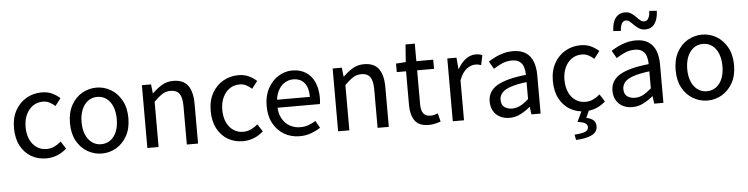

<svg xmlns="http://www.w3.org/2000/svg" viewBox="-52 -989 5777 1483"><g transform="rotate(-5 2836.5 -247.5)"><path d="M274 12Q209 12 157.5 -18Q106 -48 75.5 -105Q45 -162 45 -243Q45 -324 78 -381.5Q111 -439 164.5 -469Q218 -499 281 -499Q329 -499 363.5 -482Q398 -465 423 -442L379 -385Q358 -404 335.5 -415.5Q313 -427 285 -427Q241 -427 207.5 -404Q174 -381 154.5 -339.5Q135 -298 135 -243Q135 -188 153.5 -147Q172 -106 205.5 -83Q239 -60 282 -60Q315 -60 344 -74Q373 -88 395 -108L432 -50Q399 -20 358.5 -4Q318 12 274 12Z M706 12Q646 12 594 -18Q542 -48 510.5 -105Q479 -162 479 -243Q479 -324 510.5 -381.5Q542 -439 594 -469Q646 -499 706 -499Q765 -499 816.5 -469Q868 -439 900 -381.5Q932 -324 932 -243Q932 -162 900 -105Q868 -48 816.5 -18Q765 12 706 12ZM706 -60Q747 -60 778 -83Q809 -106 825.5 -147Q842 -188 842 -243Q842 -298 825.5 -339.5Q809 -381 778 -404Q747 -427 706 -427Q665 -427 634 -404Q603 -381 586 -339.5Q569 -298 569 -243Q569 -188 586 -147Q603 -106 634 -83Q665 -60 706 -60Z M1058 0V-487H1129L1137 -417H1139Q1174 -452 1213 -475.5Q1252 -499 1302 -499Q1380 -499 1415.5 -450Q1451 -401 1451 -308V0H1364V-297Q1364 -364 1343 -394Q1322 -424 1275 -424Q1238 -424 1209.5 -405.5Q1181 -387 1145 -351V0Z M1799 12Q1734 12 1682.5 -18Q1631 -48 1600.5 -105Q1570 -162 1570 -243Q1570 -324 1603 -381.5Q1636 -439 1689.5 -469Q1743 -499 1806 -499Q1854 -499 1888.5 -482Q1923 -465 1948 -442L1904 -385Q1883 -404 1860.5 -415.5Q1838 -427 1810 -427Q1766 -427 1732.5 -404Q1699 -381 1679.5 -339.5Q1660 -298 1660 -243Q1660 -188 1678.5 -147Q1697 -106 1730.5 -83Q1764 -60 1807 -60Q1840 -60 1869 -74Q1898 -88 1920 -108L1957 -50Q1924 -20 1883.5 -4Q1843 12 1799 12Z M2238 12Q2173 12 2120 -18.5Q2067 -49 2035.5 -106Q2004 -163 2004 -243Q2004 -322 2035.5 -379.5Q2067 -437 2117.5 -468Q2168 -499 2224 -499Q2286 -499 2330 -470.5Q2374 -442 2396.5 -390.5Q2419 -339 2419 -270Q2419 -257 2418 -244Q2417 -231 2415 -222H2072L2071 -284H2343Q2343 -355 2312.5 -392.5Q2282 -430 2225 -430Q2191 -430 2159 -410.5Q2127 -391 2106.5 -349.5Q2086 -308 2086 -243Q2086 -180 2108.5 -139Q2131 -98 2168 -77.5Q2205 -57 2249 -57Q2284 -57 2313 -67.5Q2342 -78 2369 -95L2400 -39Q2368 -18 2327.5 -3Q2287 12 2238 12Z M2537 0V-487H2608L2616 -417H2618Q2653 -452 2692 -475.5Q2731 -499 2781 -499Q2859 -499 2894.5 -450Q2930 -401 2930 -308V0H2843V-297Q2843 -364 2822 -394Q2801 -424 2754 -424Q2717 -424 2688.5 -405.5Q2660 -387 2624 -351V0Z M3240 12Q3162 12 3131 -33.5Q3100 -79 3100 -152V-416H3028V-482L3104 -487L3114 -623H3186V-487H3317V-416H3186V-151Q3186 -107 3203 -82.5Q3220 -58 3261 -58Q3274 -58 3289 -62Q3304 -66 3316 -71L3332 -6Q3312 1 3288 6.5Q3264 12 3240 12Z M3426 0V-487H3497L3505 -398H3507Q3533 -445 3569 -472Q3605 -499 3646 -499Q3662 -499 3674.5 -496.5Q3687 -494 3698 -489L3682 -413Q3670 -417 3660 -419Q3650 -421 3635 -421Q3604 -421 3570.5 -396.5Q3537 -372 3513 -310V0Z M3866 12Q3825 12 3792.5 -4.5Q3760 -21 3741.5 -52.5Q3723 -84 3723 -127Q3723 -206 3794.5 -249Q3866 -292 4020 -308Q4020 -339 4012 -366.5Q4004 -394 3982 -411Q3960 -428 3922 -428Q3880 -428 3843.5 -411.5Q3807 -395 3778 -376L3744 -435Q3767 -450 3797 -465Q3827 -480 3862 -489.5Q3897 -499 3936 -499Q3996 -499 4034 -474Q4072 -449 4089.5 -404Q4107 -359 4107 -297V0H4036L4028 -58H4026Q3991 -29 3951 -8.5Q3911 12 3866 12ZM3891 -58Q3926 -58 3956 -74Q3986 -90 4020 -120V-252Q3941 -242 3894.5 -226Q3848 -210 3828 -186.5Q3808 -163 3808 -133Q3808 -93 3832.5 -75.5Q3857 -58 3891 -58Z M4452 12Q4387 12 4335.5 -18Q4284 -48 4253.5 -105Q4223 -162 4223 -243Q4223 -324 4256 -381.5Q4289 -439 4342.5 -469Q4396 -499 4459 -499Q4507 -499 4541.5 -482Q4576 -465 4601 -442L4557 -385Q4536 -404 4513.5 -415.5Q4491 -427 4463 -427Q4419 -427 4385.5 -404Q4352 -381 4332.5 -339.5Q4313 -298 4313 -243Q4313 -188 4331.5 -147Q4350 -106 4383.5 -83Q4417 -60 4460 -60Q4493 -60 4522 -74Q4551 -88 4573 -108L4610 -50Q4577 -20 4536.5 -4Q4496 12 4452 12ZM4362 227 4354 185Q4416 181 4439 169.5Q4462 158 4462 136Q4462 117 4445.5 106Q4429 95 4385 89L4429 -3H4485L4456 64Q4491 71 4510 87.5Q4529 104 4529 135Q4529 179 4486 201Q4443 223 4362 227Z M4818 12Q4777 12 4744.5 -4.5Q4712 -21 4693.5 -52.5Q4675 -84 4675 -127Q4675 -206 4746.5 -249Q4818 -292 4972 -308Q4972 -339 4964 -366.5Q4956 -394 4934 -411Q4912 -428 4874 -428Q4832 -428 4795.5 -411.5Q4759 -395 4730 -376L4696 -435Q4719 -450 4749 -465Q4779 -480 4814 -489.5Q4849 -499 4888 -499Q4948 -499 4986 -474Q5024 -449 5041.5 -404Q5059 -359 5059 -297V0H4988L4980 -58H4978Q4943 -29 4903 -8.5Q4863 12 4818 12ZM4843 -58Q4878 -58 4908 -74Q4938 -90 4972 -120V-252Q4893 -242 4846.5 -226Q4800 -210 4780 -186.5Q4760 -163 4760 -133Q4760 -93 4784.5 -75.5Q4809 -58 4843 -58ZM4968 -577Q4942 -577 4922 -589.5Q4902 -602 4886.5 -618Q4871 -634 4856.5 -646.5Q4842 -659 4825 -659Q4804 -659 4793 -638Q4782 -617 4780 -582L4722 -586Q4723 -626 4734 -656.5Q4745 -687 4767.5 -704.5Q4790 -722 4825 -722Q4851 -722 4870.5 -709.5Q4890 -697 4905.5 -680.5Q4921 -664 4935.5 -652Q4950 -640 4967 -640Q4989 -640 5000 -661.5Q5011 -683 5012 -717L5070 -713Q5069 -674 5058 -643Q5047 -612 5025 -594.5Q5003 -577 4968 -577Z M5402 12Q5342 12 5290 -18Q5238 -48 5206.5 -105Q5175 -162 5175 -243Q5175 -324 5206.5 -381.5Q5238 -439 5290 -469Q5342 -499 5402 -499Q5461 -499 5512.5 -469Q5564 -439 5596 -381.5Q5628 -324 5628 -243Q5628 -162 5596 -105Q5564 -48 5512.5 -18Q5461 12 5402 12ZM5402 -60Q5443 -60 5474 -83Q5505 -106 5521.5 -147Q5538 -188 5538 -243Q5538 -298 5521.5 -339.5Q5505 -381 5474 -404Q5443 -427 5402 -427Q5361 -427 5330 -404Q5299 -381 5282 -339.5Q5265 -298 5265 -243Q5265 -188 5282 -147Q5299 -106 5330 -83Q5361 -60 5402 -60Z"/></g></svg>

Font: Assistant Medium
Style: Regular
Weight: 500
Designer: Hebrew By Ben Nathan, Latin by Paul Hunt
Version: Version 3.000